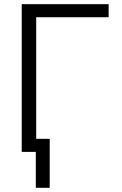

<svg xmlns="http://www.w3.org/2000/svg" viewBox="-20 -727 582 919"><path d="M500 -644.5H153.3V-62.5H217.8V171.9H151.4V0H84V-707H500Z"/></svg>

Font: Pretendard GOV Light
Style: Regular
Weight: 300
Designer: Base glyphs from Inter by Rasmus Andersson; Hangeul glyphs from Noto Sans CJK(Source Han Sans) by Jang Soo-young and Kan
Foundry: Kil Hyung-jin
Version: Version 1.309